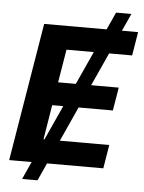

<svg xmlns="http://www.w3.org/2000/svg" viewBox="-60 -867 754 1007"><g transform="rotate(5 317.0 -363.0)"><path d="M94.7 92.8 509.8 -819.3H590.3L175.8 92.8ZM18.6 0 139.2 -727.5H633.8L613.3 -603H267.6L238.8 -428.7H558.1L537.6 -306.6H218.3L188.5 -124.5H534.7L514.2 0Z"/></g></svg>

Font: Inter 18pt
Style: Bold Italic
Weight: 700
Italic angle: -9.3988°
Designer: Rasmus Andersson
Foundry: rsms
Version: Version 4.001;git-66647c0bb